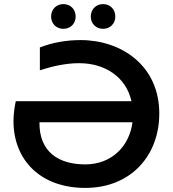

<svg xmlns="http://www.w3.org/2000/svg" viewBox="-20 -909 845 939"><path d="M397 10C620 10 759 -148 759 -354C759 -588 574 -713 374 -713C302 -713 234 -700 175 -677V-565C235 -585 302 -600 367 -600C492 -600 596 -534 623 -414H57C50 -380 46 -348 46 -317C46 -126 178 10 397 10ZM484 -768C518 -768 544 -793 544 -828C544 -864 518 -889 484 -889C450 -889 424 -864 424 -828C424 -793 450 -768 484 -768ZM290 -768C324 -768 350 -793 350 -828C350 -864 324 -889 290 -889C256 -889 230 -864 230 -828C230 -793 256 -768 290 -768ZM173 -311H628C612 -190 523 -105 397 -105C268 -105 171 -165 173 -311Z"/></svg>

Font: Chess Sans SemiBold
Style: Regular
Weight: 600
Designer: Wolf Bōese
Foundry: Wolf Bōese
Version: Version 7.223;Glyphs 3.3 (3306)